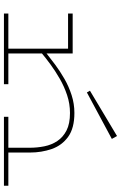

<svg xmlns="http://www.w3.org/2000/svg" viewBox="165 -794 629 1000"><g transform="rotate(90 480.0 -293.5)"><path d="M688 -588 703 -561 461 -431 452 -447ZM418 1H50V-22H233V-333H50V-357H258V-221Q283 -241 316.5 -266Q350 -291 390 -314Q430 -337 475 -351.5Q520 -366 568 -366Q647 -366 692 -333.5Q737 -301 755.5 -248Q774 -195 774 -134V-22H947V1H588V-22H749V-134Q749 -172 741.5 -209.5Q734 -247 714 -277Q694 -307 659 -325Q624 -343 568 -343Q520 -343 475 -328Q430 -313 390 -290Q350 -267 316.5 -242.5Q283 -218 258 -197V-22H418Z"/></g></svg>

Font: BhuTuka Expanded One
Style: Regular
Weight: 400
Designer: Erin McLaughlin
Version: Version 1.000; ttfautohint (v1.8.3)